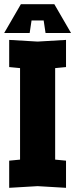

<svg xmlns="http://www.w3.org/2000/svg" viewBox="-25 -895 360 919"><path d="M19 4V-126L71 -131V-569L19 -574V-704L155 -696L291 -704V-574L239 -569V-131L291 -126V4L155 -4ZM117 -737H-5L75 -875H235L315 -737H193L184 -797H126Z"/></svg>

Font: Tektur Condensed
Style: Bold
Weight: 700
Width: 3
Designer: Adam Jagosz
Foundry: Adam Jagosz
Version: Version 1.005;gftools[0.9.30]